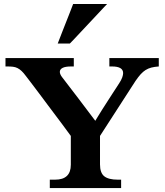

<svg xmlns="http://www.w3.org/2000/svg" viewBox="-20 -953 834 973"><path d="M272.5 -732.4Q275.4 -739.7 281.5 -755.6Q287.6 -771.5 295.4 -791.5Q303.2 -811.5 312 -833.7Q320.8 -856 328.6 -875.7Q336.4 -895.5 342.3 -910.9Q348.1 -926.3 350.6 -932.6H522.5Q516.6 -926.8 501.7 -910.6Q486.8 -894.5 467.3 -873.8Q447.8 -853 426 -829.8Q404.3 -806.6 385.3 -786.4Q366.2 -766.1 352.3 -751.2Q338.4 -736.3 334 -732.4ZM486.8 -264.2V-120.1Q486.8 -76.7 508.5 -59.6Q530.3 -42.5 577.1 -42.5H593.8V0H232.4V-42.5H259.3Q338.9 -42.5 338.9 -118.2V-264.2Q333.5 -271.5 322 -287.1Q310.5 -302.7 295.2 -323.5Q279.8 -344.2 261.5 -368.4Q243.2 -392.6 224.6 -417.5Q206.1 -442.4 188 -466.6Q169.9 -490.7 154.8 -510.7Q139.6 -530.8 128.4 -545.4Q117.2 -560.1 112.3 -566.4Q100.1 -583 89.8 -592.8Q79.6 -602.5 68.8 -607.9Q58.1 -613.3 45.9 -614.7Q33.7 -616.2 17.1 -616.2H7.8V-658.7H354V-616.2H340.3Q311 -616.2 297.1 -608.9Q283.2 -601.6 283.2 -588.9Q283.2 -577.6 293.5 -563.5Q335 -510.3 378.2 -452.9Q421.4 -395.5 462.9 -340.8Q466.8 -347.2 476.1 -362.5Q485.4 -377.9 497.8 -397.5Q510.3 -417 524.2 -438.7Q538.1 -460.4 550.5 -479.5Q563 -498.5 572.3 -512.9Q581.5 -527.3 585 -532.7Q594.7 -547.4 599.4 -560.5Q604 -573.7 604 -582.5Q604 -616.2 547.4 -616.2H534.2V-658.7H784.7V-616.2Q763.2 -614.7 747.1 -610.6Q731 -606.4 717.5 -597.9Q704.1 -589.4 692.1 -575.9Q680.2 -562.5 666.5 -542.5Z"/></svg>

Font: XB Niloofar
Style: Bold
Weight: 700
Designer: Behnam
Foundry: Irmug
Version: Version 7.201 2008